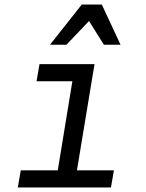

<svg xmlns="http://www.w3.org/2000/svg" viewBox="-20 -821 640 841"><path d="M58 0 71 -75H233L297 -465H140L153 -540H394L317 -75H479L466 0ZM199 -625 338 -801H426L508 -625H435L370 -729L271 -625Z"/></svg>

Font: CommitMono
Style: Italic
Weight: 400
Monospace: yes
Designer: Eigil Nikolajsen
Foundry: Eigil Nikolajsen
Version: Version 1.143